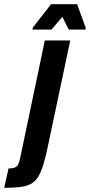

<svg xmlns="http://www.w3.org/2000/svg" viewBox="-124 -704 431 921"><path d="M-104 197 -83 104Q-61 104 -50.5 98.5Q-40 93 -35.5 82Q-31 71 -27 53L91 -510H213L109 -18Q97 41 85.5 80Q74 119 60 142.5Q46 166 25.5 177.5Q5 189 -26.5 193Q-58 197 -104 197ZM32 -562 33 -571 121 -684H246L287 -571L286 -562H206L175 -623L123 -562Z"/></svg>

Font: Saira ExtraCondensed ExtraBold
Style: Italic
Weight: 800
Width: 2
Italic angle: -12°
Designer: Hector Gatti with collaboration of the Omnibus-Type team
Foundry: Omnibus-Type
Version: Version 1.101